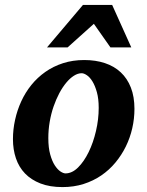

<svg xmlns="http://www.w3.org/2000/svg" viewBox="-20 -742 593 774"><path d="M377.9 -307.1Q377.9 -343.8 370.6 -370.1Q363.3 -396.5 352.8 -413.6Q342.3 -430.7 330.3 -438.7Q318.4 -446.8 309.1 -446.8Q293.9 -446.8 278.1 -436.8Q262.2 -426.8 247.3 -408.9Q232.4 -391.1 219.2 -366.5Q206.1 -341.8 196 -312.7Q186 -283.7 180.4 -251.2Q174.8 -218.8 174.8 -185.1Q174.8 -146.5 182.4 -119.4Q189.9 -92.3 200.9 -75.4Q211.9 -58.6 223.6 -50.8Q235.4 -43 244.1 -43Q270.5 -43 294.7 -66.9Q318.8 -90.8 337.4 -128.9Q356 -167 366.9 -213.9Q377.9 -260.7 377.9 -307.1ZM522 -303.2Q522 -263.7 513.2 -225.1Q504.4 -186.5 487.3 -151.6Q470.2 -116.7 445.3 -86.7Q420.4 -56.6 388.2 -34.7Q356 -12.7 316.7 -0.2Q277.3 12.2 231.9 12.2Q180.7 12.2 143.1 -2.4Q105.5 -17.1 80.8 -42.7Q56.2 -68.4 44.2 -103.8Q32.2 -139.2 32.2 -181.2Q32.2 -220.2 40.8 -259Q49.3 -297.9 65.7 -333.5Q82 -369.1 106.4 -399.4Q130.9 -429.7 162.8 -452.1Q194.8 -474.6 234.1 -487.3Q273.4 -500 319.8 -500Q365.7 -500 403.1 -487.5Q440.4 -475.1 466.8 -450.4Q493.2 -425.8 507.6 -388.9Q522 -352.1 522 -303.2ZM425.3 -550.8 358.4 -646 252.4 -550.8H169.4L314.5 -722.2H432.1L509.3 -550.8Z"/></svg>

Font: Charis SIL Eur
Style: Bold Italic
Weight: 700
Italic angle: -11°
Foundry: SIL International
Version: Version 5.000